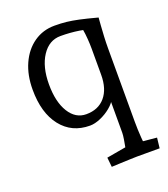

<svg xmlns="http://www.w3.org/2000/svg" viewBox="-135 -599 810 928"><g transform="rotate(-20 270.0 -135.0)"><path d="M250 10Q157 10 102.5 -59Q48 -128 48 -248Q48 -323 74 -380.5Q100 -438 146.5 -470.5Q193 -503 253 -503Q286 -503 313.5 -500Q341 -497 376 -489.5Q411 -482 467 -467L451 -415Q402 -432 357.5 -439Q313 -446 263 -446Q204 -446 167.5 -390.5Q131 -335 131 -245Q131 -155 164 -101.5Q197 -48 252 -48Q314 -48 349 -89Q384 -130 384 -203L391 -75Q383 -56 359 -36Q335 -16 305 -3Q275 10 250 10ZM280 233 275 184 406 161 368 199Q369 191 373 171Q377 151 380.5 129Q384 107 384 95V-339Q384 -359 382 -387Q380 -415 376 -437L467 -467Q466 -454 464 -427.5Q462 -401 460.5 -370Q459 -339 459 -311V65Q459 107 462 147Q465 187 467 203L430 165L534 175L528 228H411Q400 228 375.5 229Q351 230 325 231Q299 232 280 233Z"/></g></svg>

Font: Andada Pro
Style: Regular
Weight: 400
Designer: Carolina Giovagnoli
Foundry: Huerta Tipografica
Version: Version 3.003